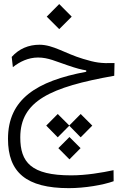

<svg xmlns="http://www.w3.org/2000/svg" viewBox="-20 -637 626 961"><path d="M324.7 304.7C403.8 304.7 496.1 289.1 548.8 270L548.3 214.8C490.2 227.1 412.1 240.7 335.9 240.7C135.7 240.7 81.5 175.3 81.5 50.8C81.5 -131.3 231.9 -201.2 551.8 -257.8L553.2 -321.3C482.9 -319.3 457.5 -323.7 396 -342.3C306.2 -369.1 246.6 -413.1 177.7 -413.1C123.5 -413.1 75.2 -393.1 38.6 -352.1L44.4 -300.8C78.6 -328.1 121.6 -349.1 170.4 -349.1C221.7 -349.1 259.3 -329.6 318.4 -310.1C365.7 -293.9 385.3 -289.1 411.6 -284.7V-277.8C163.1 -231.4 20 -140.6 20 58.1C20 225.6 111.3 304.7 324.7 304.7ZM383.8 -66.4 326.7 -8.8 269 -66.4 211.4 -8.3 269 50.3 326.7 -7.8 383.8 50.3 441.9 -8.3ZM276.4 -491.2 338.9 -553.7 276.4 -616.7 213.9 -553.7ZM327.6 48.8 272 104.5 327.6 160.6 383.3 104.5Z"/></svg>

Font: Cascadia Code Light
Style: Regular
Weight: 300
Monospace: yes
Designer: Aaron Bell
Foundry: Saja Typeworks
Version: Version 2404.023